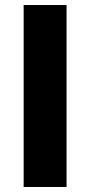

<svg xmlns="http://www.w3.org/2000/svg" viewBox="-20 -743 358 763"><path d="M74 -723H244.5V0H74Z"/></svg>

Font: Public Sans Thin ExtraBold
Style: Regular
Weight: 800
Version: Version 1.007